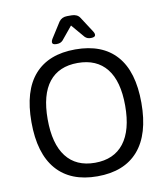

<svg xmlns="http://www.w3.org/2000/svg" viewBox="-96 -975 923 1061"><g transform="rotate(-10 365.5 -444.5)"><path d="M365 -706Q516 -706 595 -617Q674 -528 674 -352Q674 -176 595 -85Q516 6 365 6Q215 6 136 -85Q57 -176 57 -352Q57 -528 136 -617Q215 -706 365 -706ZM365 -630Q259 -630 203.5 -560Q148 -490 148 -352Q148 -214 203.5 -142Q259 -70 365 -70Q471 -70 527 -142Q583 -214 583 -352Q583 -490 527 -560Q471 -630 365 -630ZM378 -895Q393 -895 405 -889.5Q417 -884 424 -873L481 -785Q487 -776 487 -768Q487 -753 463 -753H461Q451 -753 443 -756Q435 -759 428 -766L365 -840L304 -766Q297 -759 289 -756Q281 -753 270 -753H268Q245 -753 245 -767Q245 -775 251 -785L307 -873Q315 -884 326.5 -889.5Q338 -895 353 -895Z"/></g></svg>

Font: Asap VF Beta
Style: Regular
Weight: 400
Designer: Pablo Cosgaya
Foundry: Pablo Cosgaya
Version: Version 1.007